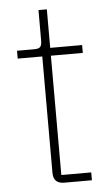

<svg xmlns="http://www.w3.org/2000/svg" viewBox="-51 -720 438 755"><g transform="rotate(-5 168.0 -342.5)"><path d="M172 0Q129 0 129 -43V-502H32V-533H101Q118 -533 124 -540Q130 -547 130 -565V-685H163V-533H289V-502H163V-31H281V0Z"/></g></svg>

Font: IBM Plex Sans JP ExtraLight
Style: Regular
Weight: 200
Designer: Mike Abbink; Paul van der Laan; Pieter van Rosmalen; Wujin Sim; Yejin Wi; Jinhee Kim; Boomi Park; Yona Kim; Kichan Ma
Foundry: Sandoll Inc.
Version: Version 1.001